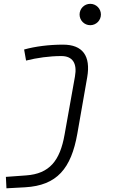

<svg xmlns="http://www.w3.org/2000/svg" viewBox="-20 -764 626 1018"><path d="M14.2 234.4 113.3 229C282.2 219.2 357.4 129.9 390.1 -55.7L442.4 -354.5C461.9 -467.8 418 -527.3 314.5 -527.3C240.7 -527.3 167.5 -518.1 107.9 -501.5L118.2 -442.9C176.3 -457.5 242.7 -466.8 305.2 -466.8C364.7 -466.8 390.1 -428.7 377.4 -358.4L322.3 -49.8C297.9 88.4 242.2 157.2 118.7 166L11.2 173.8ZM458.5 -630.4C489.7 -630.4 515.1 -655.8 515.1 -687C515.1 -718.3 489.7 -743.7 458.5 -743.7C427.2 -743.7 401.9 -718.3 401.9 -687C401.9 -655.8 427.2 -630.4 458.5 -630.4Z"/></svg>

Font: Cascadia Mono NF Light
Style: Italic
Weight: 300
Italic angle: -10°
Monospace: yes
Designer: Aaron Bell
Foundry: Saja Typeworks
Version: Version 2404.023